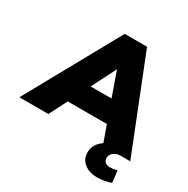

<svg xmlns="http://www.w3.org/2000/svg" viewBox="-250 -881 1234 1258"><g transform="rotate(30 366.5 -252.5)"><path d="M744 93 754 182Q701 200 651 200Q589 200 551.5 169.5Q514 139 514 90Q514 54 530 29Q546 4 574 -15L531 -135H235L166 0H-53L337 -705H506L786 0H710Q685 0 662.5 16Q640 32 640 57Q640 78 653.5 89.5Q667 101 689 101Q709 101 744 93ZM474 -295 409 -479 316 -295Z"/></g></svg>

Font: Nunito Sans Heavy Heavy
Style: Italic
Weight: 400
Italic angle: -4.541°
Designer: Vernon Adams
Foundry: Vernon Adams
Version: Version 2.002